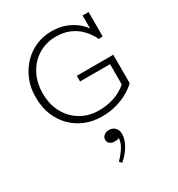

<svg xmlns="http://www.w3.org/2000/svg" viewBox="-243 -853 1278 1382"><g transform="rotate(-30 396.0 -162.5)"><path d="M407 14Q334 14 271 -11Q208 -36 160.5 -83.5Q113 -131 86.5 -196.5Q60 -262 60 -343Q60 -425 87.5 -490Q115 -555 161.5 -602.5Q208 -650 267.5 -675Q327 -700 393 -700Q467 -700 522.5 -676Q578 -652 614 -616.5Q650 -581 668 -544L647 -549V-686H697V-484L664 -481Q640 -531 604 -569Q568 -607 518 -629Q468 -651 401 -651Q343 -651 292 -629.5Q241 -608 202 -567.5Q163 -527 140.5 -470.5Q118 -414 118 -343Q118 -273 140 -216.5Q162 -160 201.5 -119.5Q241 -79 293.5 -57Q346 -35 407 -35Q461 -35 505.5 -46Q550 -57 584.5 -75.5Q619 -94 643 -116V-284H394V-331H697V-95Q666 -65 622.5 -40.5Q579 -16 524.5 -1Q470 14 407 14ZM467 196Q467 238 439 286.5Q411 335 364 375L347 356Q383 319 406 283Q429 247 432 208Q421 213 413 214Q405 215 391 215Q371 215 355.5 203Q340 191 340 171Q340 150 357 136Q374 122 397 122Q429 122 448 142Q467 162 467 196Z"/></g></svg>

Font: BioRhyme Light
Style: Regular
Weight: 300
Designer: Aoife Mooney
Foundry: Aoife Mooney Type
Version: Version 1.600;gftools[0.9.33]